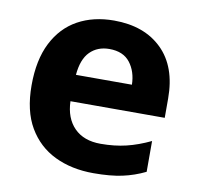

<svg xmlns="http://www.w3.org/2000/svg" viewBox="-68 -626 727 706"><g transform="rotate(10 295.5 -273.0)"><path d="M303 -556Q416 -556 482 -491.5Q548 -427 548 -308V-236H196Q198 -173 233.5 -137Q269 -101 332 -101Q384 -101 427.5 -111.5Q471 -122 517 -144V-29Q476 -9 432 0.5Q388 10 325 10Q243 10 180 -20.5Q117 -51 81 -112.5Q45 -174 45 -269Q45 -364 77.5 -428Q110 -492 168 -524Q226 -556 303 -556ZM304 -450Q260 -450 232 -422Q204 -394 199 -335H408Q407 -384 381.5 -417Q356 -450 304 -450Z"/></g></svg>

Font: Noto Sans
Style: Bold
Weight: 700
Designer: Monotype Design Team
Foundry: Monotype Imaging Inc.
Version: Version 2.000;GOOG;noto-source:20170915:90ef993387c0; ttfaut